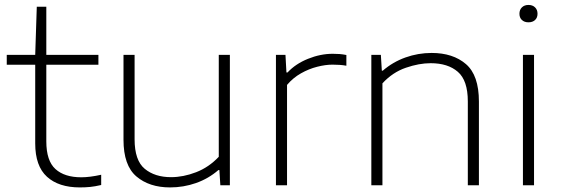

<svg xmlns="http://www.w3.org/2000/svg" viewBox="-20 -768 2330 796"><path d="M311 9Q223.5 9 174.8 -35.2Q126 -79.5 126 -173.5V-499.5H8V-540.5H126L132.5 -740H172V-540.5H388V-499.5H172V-182Q172 -101.5 209.8 -67.2Q247.5 -33 317 -33Q352 -33 399.5 -43.5V-1Q374 5 354 7Q334 9 311 9Z M685 9Q599 9 545.5 -36.5Q492 -82 492 -188.5V-540.5H538V-190.5Q538 -103 580 -68.2Q622 -33.5 689 -33.5Q740 -33.5 793 -54Q846 -74.5 887 -118V-540.5H933V0H893.5L889.5 -63H885.5Q844.5 -27.5 792.8 -9.2Q741 9 685 9Z M1124 0V-540.5H1163.5L1167.5 -467.5H1172Q1205.5 -503.5 1257 -524.2Q1308.5 -545 1359.5 -545Q1375 -545 1387.8 -544Q1400.5 -543 1416 -540V-495.5Q1402.5 -498 1388.2 -499Q1374 -500 1358.5 -500Q1329.5 -500 1295 -491.2Q1260.5 -482.5 1227.8 -464Q1195 -445.5 1170 -416V0Z M1519.5 0V-540.5H1559L1563 -475H1567Q1608.5 -511 1661 -529.8Q1713.5 -548.5 1769.5 -548.5Q1858 -548.5 1911.8 -502.2Q1965.5 -456 1965.5 -347V0H1919.5V-347.5Q1919.5 -434.5 1878.2 -470.2Q1837 -506 1765.5 -506Q1717.5 -506 1662.8 -487.2Q1608 -468.5 1565.5 -422.5V0Z M2148 0V-540.5H2194V0ZM2171 -675.5Q2154 -675.5 2143.8 -685Q2133.5 -694.5 2133.5 -711Q2133.5 -727.5 2143.8 -737.5Q2154 -747.5 2171 -747.5Q2188 -747.5 2198.2 -737.5Q2208.5 -727.5 2208.5 -711Q2208.5 -694.5 2198.2 -685Q2188 -675.5 2171 -675.5Z"/></svg>

Font: Encode Sans Exp XLt
Style: Regular
Weight: 200
Width: 7
Designer: Multiple Designers
Foundry: Impallari Type
Version: Version 3.002; ttfautohint (v1.8.3) -l 8 -r 50 -G 200 -x 14 